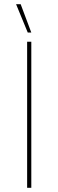

<svg xmlns="http://www.w3.org/2000/svg" viewBox="-20 -900 280 920"><path d="M110 0H130V-700H110ZM113 -744H130L79 -880H57Z"/></svg>

Font: Fixel Variable
Style: Regular
Weight: 100
Width: 3
Designer: AlfaBravo + MacPaw
Foundry: Kyrylo Tkachov, Marchela Mozhyna, Serhii Makarenko, Maria Weinstein, Zakhar Kryvoshyya
Version: Version 1.211